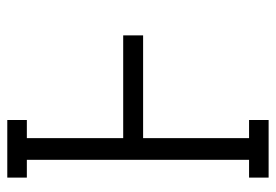

<svg xmlns="http://www.w3.org/2000/svg" viewBox="-138 -638 775 540"><g transform="rotate(-90 250.0 -367.5)"><path d="M21 0V-55H71V-680H21V-735H183V-680H132V-409H421V-353H132V-55H183V0Z"/></g></svg>

Font: Iosevka Slab Light
Style: Regular
Weight: 300
Monospace: yes
Designer: Belleve Invis
Foundry: Belleve Invis
Version: Version 11.1.0; ttfautohint (v1.8.3)